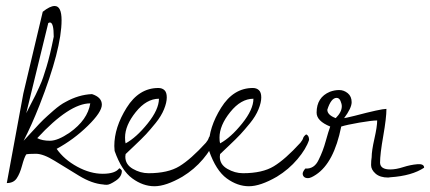

<svg xmlns="http://www.w3.org/2000/svg" viewBox="-20 -611 1449 647"><path d="M2.9 5.9 58.6 -295.9 124 -571.3Q148.4 -590.8 164.1 -590.8Q187.5 -590.8 187.5 -543Q187.5 -446.3 113.3 -256.8Q85.9 -187.5 59.6 -136.7Q67.4 -144.5 91.3 -170.9Q115.2 -197.3 126.5 -208Q137.7 -218.8 160.6 -238.8Q183.6 -258.8 201.2 -267.6Q245.1 -292 290 -293.9Q323.2 -283.2 323.2 -258.3Q323.2 -233.4 275.9 -187Q228.5 -140.6 170.9 -109.4Q196.3 -73.2 240.2 -49.3Q284.2 -25.4 326.2 -25.4Q368.2 -25.4 381.8 -43.9Q383.8 -43.9 387.2 -40.5Q390.6 -37.1 390.6 -35.2Q390.6 -15.6 370.1 -2Q349.6 11.7 340.3 11.7Q331.1 11.7 328.1 10.7Q290 7.8 246.6 -18.6Q203.1 -44.9 164.6 -68.8Q126 -92.8 101.1 -92.8Q76.2 -92.8 68.4 -90.8Q61.5 -80.1 54.2 -52.7Q46.9 -25.4 36.1 -9.8Q25.4 5.9 2.9 5.9ZM105.5 -145.5Q122.1 -136.7 148.4 -136.7Q174.8 -136.7 214.8 -164.1Q275.4 -207 284.2 -262.7Q213.9 -262.7 105.5 -145.5ZM142.6 -533.2 68.4 -229.5Q72.3 -238.3 84 -260.3Q95.7 -282.2 99.6 -290.5Q103.5 -298.8 112.3 -317.9Q121.1 -336.9 125.5 -350.6Q129.9 -364.3 136.7 -385.7Q148.4 -423.8 161.1 -487.3Q161.1 -535.2 148.4 -535.2Q145.5 -535.2 142.6 -533.2Z M366.2 -102.5Q365.2 -111.3 365.2 -119.1Q365.2 -181.6 406.7 -248Q448.2 -314.5 513.7 -314.5Q526.4 -314.5 534.2 -307.1Q542 -299.8 542 -282.7Q542 -265.6 532.7 -242.7Q523.4 -219.7 504.4 -196.3Q485.4 -172.9 471.7 -158.2Q458 -143.6 433.1 -120.1Q408.2 -96.7 403.3 -91.8Q402.3 -84 402.3 -83Q402.3 -56.6 427.7 -42Q453.1 -27.3 480.5 -27.3Q545.9 -27.3 584.5 -50.8Q623 -74.2 673.8 -129.9Q681.6 -139.6 683.1 -145.5Q684.6 -151.4 693.4 -158.2Q703.1 -154.3 703.1 -139.6Q693.4 -109.4 664.1 -74.7Q634.8 -40 594.7 -15.6Q539.1 16.6 500.5 16.6Q461.9 16.6 425.8 -9.8Q389.6 -36.1 366.2 -102.5ZM515.6 -278.3Q473.6 -278.3 437.5 -233.4Q401.4 -188.5 401.4 -147.5Q401.4 -133.8 403.3 -127.9Q439.5 -147.5 477.5 -194.8Q515.6 -242.2 515.6 -278.3Z M684.6 -102.5Q683.6 -111.3 683.6 -119.1Q683.6 -181.6 725.1 -248Q766.6 -314.5 832 -314.5Q844.7 -314.5 852.5 -307.1Q860.4 -299.8 860.4 -282.7Q860.4 -265.6 851.1 -242.7Q841.8 -219.7 822.8 -196.3Q803.7 -172.9 790 -158.2Q776.4 -143.6 751.5 -120.1Q726.6 -96.7 721.7 -91.8Q720.7 -84 720.7 -83Q720.7 -56.6 746.1 -42Q771.5 -27.3 798.8 -27.3Q864.3 -27.3 902.8 -50.8Q941.4 -74.2 992.2 -129.9Q1000 -139.6 1001.5 -145.5Q1002.9 -151.4 1011.7 -158.2Q1021.5 -154.3 1021.5 -139.6Q1011.7 -109.4 982.4 -74.7Q953.1 -40 913.1 -15.6Q857.4 16.6 818.8 16.6Q780.3 16.6 744.1 -9.8Q708 -36.1 684.6 -102.5ZM834 -278.3Q792 -278.3 755.9 -233.4Q719.7 -188.5 719.7 -147.5Q719.7 -133.8 721.7 -127.9Q757.8 -147.5 795.9 -194.8Q834 -242.2 834 -278.3Z M1260.7 -62.5Q1261.7 -40 1294.9 -40Q1314.5 -40 1338.9 -47.9Q1363.3 -55.7 1386.2 -57.6Q1409.2 -59.6 1409.2 -45.9Q1368.2 -18.6 1295.9 -13.7Q1292 -12.7 1288.1 -12.7Q1260.7 -12.7 1245.6 -25.9Q1230.5 -39.1 1230.5 -54.7Q1230.5 -70.3 1232.4 -81.1Q1232.4 -102.5 1241.7 -143.6Q1251 -184.6 1251 -205.1Q1233.4 -205.1 1190.9 -197.8Q1148.4 -190.4 1129.9 -184.6Q1105.5 -62.5 1044.9 -22.5Q1027.3 -10.7 1018.1 -10.7Q1008.8 -10.7 1004.4 -15.1Q1000 -19.5 1000 -25.9Q1000 -32.2 1008.8 -43Q1039.1 -41 1053.7 -72.3Q1068.4 -101.6 1077.6 -135.3Q1086.9 -168.9 1092.8 -184.6Q1046.9 -203.1 1046.9 -231.4Q1046.9 -283.2 1091.8 -301.8Q1107.4 -307.6 1123 -307.6Q1138.7 -307.6 1151.9 -296.9Q1165 -286.1 1165 -266.6Q1165 -247.1 1139.6 -212.9Q1142.6 -212.9 1174.8 -220.7Q1263.7 -244.1 1282.2 -244.1Q1282.2 -213.9 1271.5 -152.8Q1260.7 -91.8 1260.7 -62.5ZM1114.3 -281.2Q1095.7 -281.2 1083 -241.2Q1083 -223.6 1111.3 -212.9Q1131.8 -233.4 1131.8 -252.9Q1131.8 -260.7 1127.4 -271Q1123 -281.2 1114.3 -281.2Z"/></svg>

Font: Dawning of a New Day
Style: Regular
Weight: 400
Designer: Kimberly Geswein
Foundry: Kimberly Geswein
Version: Version 1.002 2010